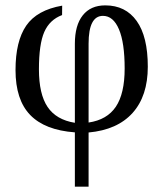

<svg xmlns="http://www.w3.org/2000/svg" viewBox="-20 -492 617 725"><path d="M314.5 212.9H262.7V7.8Q149.4 -0.5 94 -57.9Q38.6 -115.2 38.6 -227.5Q38.6 -336.4 79.1 -395.3Q119.6 -454.1 214.8 -470.7L214.4 -435.1Q167.5 -417.5 147.2 -371.3Q127 -325.2 127 -230.5Q127 -136.7 159.7 -88.1Q192.4 -39.6 262.7 -28.3V-327.1Q262.7 -396.5 292.5 -434.1Q322.3 -471.7 377.4 -471.7Q454.1 -471.7 496.1 -412.8Q538.1 -354 538.1 -240.2Q538.1 -129.4 480.5 -65.4Q422.9 -1.5 314.5 8.3ZM450.7 -233.4Q450.7 -330.6 429.2 -381.3Q407.7 -432.1 368.7 -432.1Q314.5 -432.1 314.5 -327.1V-29.3Q384.3 -39.6 417.5 -89.1Q450.7 -138.7 450.7 -233.4Z"/></svg>

Font: Tinos
Style: Regular
Weight: 400
Designer: Steve Matteson
Foundry: Monotype Imaging Inc.
Version: Version 1.23